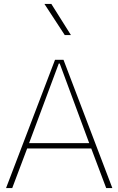

<svg xmlns="http://www.w3.org/2000/svg" viewBox="-20 -953 600 973"><path d="M117.7 -200.7H442.4L518.1 0H549.3L301.8 -649.9H258.8L10.7 0H42ZM277.8 -630.9H282.7L432.1 -227.5H127.4ZM339.4 -775.4 240.2 -933.1H205.1L308.1 -775.4Z"/></svg>

Font: Estedad VF
Style: Regular
Weight: 100
Designer: Amin Abedi
Version: Version 7.3